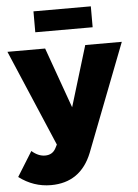

<svg xmlns="http://www.w3.org/2000/svg" viewBox="-78 -799 753 1050"><g transform="rotate(-5 298.5 -274.5)"><path d="M146 -752H460.9V-637.2H146ZM384.8 45.9Q321.8 203.1 159.2 203.1Q63.5 203.1 -16.1 143.1L67.9 7.8Q103.5 39.1 141.1 39.1Q182.1 39.1 200.2 3.9L210 -15.1L-15.1 -543.9H191.9L311 -210.9L412.1 -543.9H612.8Z"/></g></svg>

Font: Montserrat arm ExtraBold
Style: Regular
Weight: 800
Designer: Julieta Ulanovsky
Foundry: Julieta Ulanovsky
Version: Version 6.000;PS 006.000;hotconv 1.0.88;makeotf.lib2.5.64775